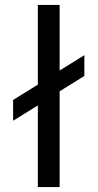

<svg xmlns="http://www.w3.org/2000/svg" viewBox="-20 -756 395 776"><path d="M221 -736V-471L321 -533V-449L221 -387V0H133V-330L33 -268V-352L133 -414V-736Z"/></svg>

Font: Non Bureau
Style: Regular
Weight: 400
Designer: Jona Saucedo
Foundry: Non Foundry
Version: Version 1.000; ttfautohint (v1.8.4)